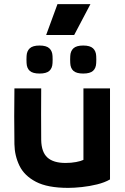

<svg xmlns="http://www.w3.org/2000/svg" viewBox="-20 -899 608 932"><path d="M385 -470H514V-28Q488 -13 451.5 -4Q415 5 377.5 9Q340 13 311 13Q211 13 154.5 -16.5Q98 -46 74.5 -94.5Q51 -143 50 -199Q49 -270 49 -334.5Q49 -399 50 -470H180Q179 -345 180 -220Q181 -161 210 -134.5Q239 -108 298 -108Q326 -108 349.5 -112.5Q373 -117 385 -123ZM172 -542Q139 -542 124.5 -555Q110 -568 109 -593Q108 -610 109 -627Q110 -651 124.5 -664.5Q139 -678 172 -678Q205 -678 219.5 -664.5Q234 -651 235 -627Q236 -610 235 -593Q234 -568 219.5 -555Q205 -542 172 -542ZM384 -542Q351 -542 336.5 -555Q322 -568 321 -593Q320 -610 321 -627Q322 -651 336.5 -664.5Q351 -678 384 -678Q417 -678 431.5 -664.5Q446 -651 447 -627Q448 -610 447 -593Q446 -568 431.5 -555Q417 -542 384 -542ZM259 -879H419L340 -729H204Z"/></svg>

Font: Kreadon
Style: Bold
Weight: 700
Designer: Reiya WATANABE
Foundry: StudioGnu
Version: Version 1.003; ttfautohint (v1.8.4.7-5d5b);gftools[0.9.32]